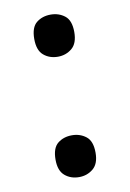

<svg xmlns="http://www.w3.org/2000/svg" viewBox="-68 -578 428 633"><g transform="rotate(-10 146.0 -262.0)"><path d="M79 -464Q79 -503 98.5 -518.5Q118 -534 146 -534Q173 -534 193 -518.5Q213 -503 213 -464Q213 -426 193 -409.5Q173 -393 146 -393Q118 -393 98.5 -409.5Q79 -426 79 -464ZM79 -60Q79 -99 98.5 -114.5Q118 -130 146 -130Q173 -130 193 -114.5Q213 -99 213 -60Q213 -23 193 -6.5Q173 10 146 10Q118 10 98.5 -6.5Q79 -23 79 -60Z"/></g></svg>

Font: Noto Sans Sinhala Medium
Style: Regular
Weight: 500
Designer: Jelle Bosma - Monotype Design Team
Foundry: Monotype Imaging Inc.
Version: Version 2.006; ttfautohint (v1.8.4.7-5d5b)